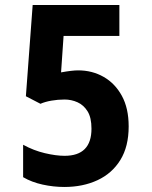

<svg xmlns="http://www.w3.org/2000/svg" viewBox="-20 -734 603 764"><path d="M236 10Q193 10 149.5 0.5Q106 -9 72 -29V-158Q114 -135 158.5 -124.5Q203 -114 237 -114Q344 -114 344 -222Q344 -266 328.5 -291Q313 -316 288.5 -327Q264 -338 237 -338Q210 -338 184.5 -333.5Q159 -329 141 -321L83 -351L110 -714H455V-591H233L223 -446Q245 -450 262 -452Q279 -454 291 -454Q347 -454 392.5 -428Q438 -402 465 -352.5Q492 -303 492 -231Q492 -151 459 -97.5Q426 -44 368 -17Q310 10 236 10Z"/></svg>

Font: Noto Sans Mono SemiCondensed
Style: Bold
Weight: 700
Width: 4
Designer: Monotype Design Team
Foundry: Monotype Imaging Inc.
Version: Version 2.014